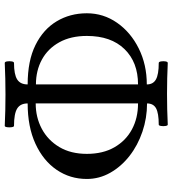

<svg xmlns="http://www.w3.org/2000/svg" viewBox="20 -726 709 788"><g transform="rotate(-90 374.0 -331.5)"><path d="M257 3Q253 3 251.5 -6Q250 -15 251.5 -24.5Q253 -34 257 -34Q304 -34 324 -45Q344 -56 344 -82Q284 -82 228 -101Q172 -120 128.5 -154Q85 -188 59.5 -233Q34 -278 34 -329Q34 -398 71.5 -453Q109 -508 178.5 -540Q248 -572 344 -572Q344 -602 323 -615Q302 -628 252 -628Q248 -628 246.5 -637.5Q245 -647 246.5 -656.5Q248 -666 252 -666Q317 -663 380 -663Q446 -663 510 -666Q515 -666 516.5 -656.5Q518 -647 516.5 -637.5Q515 -628 510 -628Q463 -628 442.5 -615Q422 -602 422 -572Q519 -572 583.5 -540Q648 -508 681 -453Q714 -398 714 -329Q714 -261 675 -205Q636 -149 569.5 -116Q503 -83 422 -83Q422 -57 442.5 -45.5Q463 -34 510 -34Q515 -34 516.5 -24.5Q518 -15 516.5 -6Q515 3 510 3Q447 0 383 0Q320 0 257 3ZM344 -119V-539Q287 -539 240 -514Q193 -489 165 -442Q137 -395 137 -329Q137 -263 164 -216Q191 -169 237.5 -144Q284 -119 344 -119ZM422 -119Q513 -119 567 -174.5Q621 -230 621 -329Q621 -395 595 -442Q569 -489 524 -513.5Q479 -538 422 -538Z"/></g></svg>

Font: Junicode
Style: Regular
Weight: 400
Designer: Peter S. Baker
Version: Version 2.100; ttfautohint (v1.8.4)